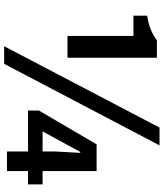

<svg xmlns="http://www.w3.org/2000/svg" viewBox="50 -844 808 949"><g transform="rotate(90 454.5 -370.0)"><path d="M158 -299V-625H58V-693Q101 -700 127 -711Q153 -722 180 -741H266V-299ZM209 14 611 -754H699L296 14ZM729 0V-232L736 -362H731L683 -273L630 -176H892V-104H527V-158L694 -443H826V0Z"/></g></svg>

Font: Noto Sans KR
Style: Bold
Weight: 700
Designer: Ryoko NISHIZUKA  (kana, bopomofo & ideographs); Paul D. Hunt (Latin, Greek & Cyrillic); Sandoll Communications , Soo-you
Foundry: Adobe
Version: Version 2.004-H2;hotconv 1.0.118;makeotfexe 2.5.65603